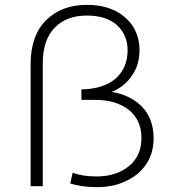

<svg xmlns="http://www.w3.org/2000/svg" viewBox="-20 -766 701 790"><path d="M440 -388Q520 -374 566 -325Q612 -276 612 -197Q612 -136 582 -91Q551 -45 498 -21Q447 4 379 4Q316 4 269 -11L279 -55Q321 -40 377 -40Q459 -40 511 -83Q562 -125 562 -198Q562 -272 510 -314Q457 -355 373 -355H315V-398Q405 -400 455 -442Q505 -486 505 -559Q505 -622 461 -663Q416 -702 338 -702Q253 -702 205 -652Q156 -602 156 -505V0H106V-502Q106 -620 170 -683Q233 -746 338 -746Q404 -746 453 -722Q501 -698 528 -656Q554 -613 554 -561Q554 -499 523 -455Q492 -409 440 -388Z"/></svg>

Font: Montserrat Light Alt1
Style: Light
Weight: 500
Designer: Differentunic
Foundry: Julieta Ulanovsky
Version: 0.1